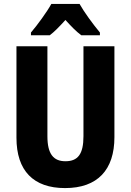

<svg xmlns="http://www.w3.org/2000/svg" viewBox="-20 -950 667 980"><path d="M386 -930H242C221 -891 170 -821 138 -784V-770H234C258 -788 283 -814 314 -848C344 -815 369 -789 395 -770H490V-784C452 -830 411 -886 386 -930ZM564 -250V-714H406V-255C406 -164 378 -127 314 -127C253 -127 222 -164 222 -254V-714H64V-247C64 -78 151 10 312 10C478 10 564 -83 564 -250Z"/></svg>

Font: Noto Sans Thai Looped Condensed ExtraBold
Style: Regular
Weight: 800
Width: 3
Designer: Sasikarn Vongin, Ben Mitchell
Foundry: The Fontpad Ltd
Version: Version 1.001